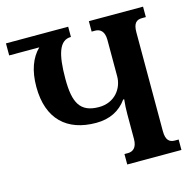

<svg xmlns="http://www.w3.org/2000/svg" viewBox="-105 -819 925 924"><g transform="rotate(-15 358.0 -357.0)"><path d="M624 -111V-603C624 -648 640 -662 668 -662H687V-714H417V-662H435C458 -662 480 -648 480 -604V-422C480 -363 437 -302 358 -302C263 -302 236 -357 236 -475C236 -598 256 -663 314 -663V-714H4V-654H154C113 -614 91 -554 91 -474C91 -312 181 -232 325 -232C393 -232 444 -258 479 -307H484C481 -281 480 -257 480 -234V-110C480 -66 458 -52 435 -52H417V0H687V-52H668C641 -52 624 -66 624 -111Z"/></g></svg>

Font: Noto Serif Georgian Condensed Bold
Style: Regular
Weight: 700
Width: 3
Designer: Monotype Design Team, Akaki Razmadze
Foundry: Google LLC
Version: Version 2.003